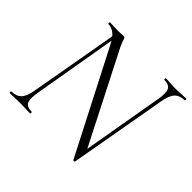

<svg xmlns="http://www.w3.org/2000/svg" viewBox="-155 -801 992 992"><g transform="rotate(45 341.5 -305.0)"><path d="M492 11 207 -543Q186 -584 165.5 -598.5Q145 -613 124 -613Q121 -613 121 -619Q121 -625 124 -625Q138 -625 154.5 -624Q171 -623 184 -623Q196 -623 206.5 -624Q217 -625 222 -625Q233 -625 235.5 -613.5Q238 -602 251 -573L510 -65L504 11Q503 14 498.5 14.5Q494 15 492 11ZM15 0Q13 0 13 -6Q13 -12 15 -12Q51 -12 70.5 -32.5Q90 -53 98 -104L186 -602L202 -600L117 -104Q108 -53 118 -32.5Q128 -12 164 -12Q166 -12 166 -6Q166 0 164 0Q148 0 130.5 -1Q113 -2 90 -2Q70 -2 51 -1Q32 0 15 0ZM504 11 492 -20 579 -520Q588 -571 578 -592Q568 -613 532 -613Q530 -613 530 -619Q530 -625 532 -625Q548 -625 565.5 -623.5Q583 -622 606 -622Q626 -622 645 -623.5Q664 -625 681 -625Q683 -625 683 -619Q683 -613 681 -613Q645 -613 625.5 -592Q606 -571 598 -520Z"/></g></svg>

Font: Cormorant Light Light
Style: Italic
Weight: 300
Italic angle: -10°
Version: Version 4.000